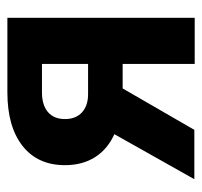

<svg xmlns="http://www.w3.org/2000/svg" viewBox="-34 -526 560 533"><g transform="rotate(-90 246.5 -260.0)"><path d="M335 -200H267L152 -1H15L140 -223Q98 -242 76 -277Q54 -312 54 -360Q54 -436 107.5 -478Q161 -520 256 -520H463V0H335ZM251 -296H335V-424H256Q221 -424 201.5 -407.5Q182 -391 182 -360Q182 -330 200.5 -313Q219 -296 251 -296Z"/></g></svg>

Font: Non Bureau Medium
Style: Regular
Weight: 500
Designer: Jona Saucedo
Foundry: Non Foundry
Version: Version 1.000; ttfautohint (v1.8.4)